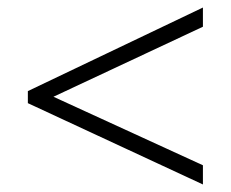

<svg xmlns="http://www.w3.org/2000/svg" viewBox="-20 -617 613 510"><path d="M519 -127 54 -343V-375L519 -597V-546L122 -360L519 -178Z"/></svg>

Font: Noto Sans Hebrew Thin Light
Style: Regular
Weight: 300
Version: Version 3.001